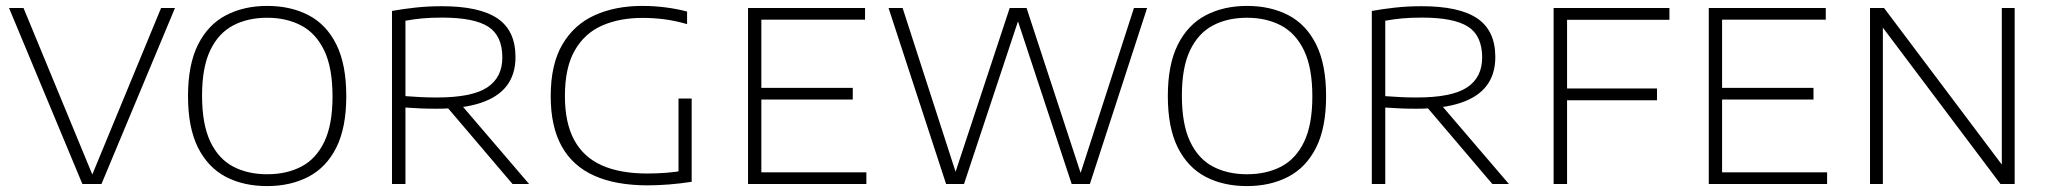

<svg xmlns="http://www.w3.org/2000/svg" viewBox="-20 -622 6930 649"><path d="M258.5 0 10.5 -595H59.5L296 -22.5H288L524.5 -595H571.5L323 0Z M883 7Q803 7 743 -24.5Q683 -56 649.2 -123.2Q615.5 -190.5 615.5 -297Q615.5 -404 649.5 -471.5Q683.5 -539 744 -570.5Q804.5 -602 883 -602Q963 -602 1023.2 -570.5Q1083.5 -539 1117 -471.5Q1150.5 -404 1150.5 -297Q1150.5 -190.5 1116.8 -123.2Q1083 -56 1022.5 -24.5Q962 7 883 7ZM883 -33Q949 -33 998.8 -59Q1048.5 -85 1076.2 -142.8Q1104 -200.5 1104 -296Q1104 -393 1076 -451.2Q1048 -509.5 998.2 -535.8Q948.5 -562 883 -562Q817.5 -562 768 -536Q718.5 -510 690.8 -452.2Q663 -394.5 663 -299Q663 -202 690.8 -143.5Q718.5 -85 768 -59Q817.5 -33 883 -33Z M1305 0V-585Q1340.5 -591.5 1382.8 -596.2Q1425 -601 1474 -601Q1600.5 -601 1661.5 -559.8Q1722.5 -518.5 1722.5 -429Q1722.5 -371 1693 -332.2Q1663.5 -293.5 1604.2 -274Q1545 -254.5 1456 -254.5Q1427 -254.5 1401.8 -255.5Q1376.5 -256.5 1350.5 -258.5V0ZM1712.5 0 1472.5 -282H1527L1768.5 0ZM1457 -292.5Q1575 -292.5 1626.5 -326.2Q1678 -360 1678 -427.5Q1678 -501.5 1630 -532Q1582 -562.5 1475 -562.5Q1436 -562.5 1407.2 -559.8Q1378.5 -557 1350.5 -552V-297Q1380 -295 1401.5 -293.8Q1423 -292.5 1457 -292.5Z M2169 4.5Q2062 4.5 1989 -28Q1916 -60.5 1878.8 -127.2Q1841.5 -194 1841.5 -297Q1841.5 -404.5 1881 -471.8Q1920.5 -539 1990.2 -570.5Q2060 -602 2150.5 -602Q2191 -602 2229.8 -597Q2268.5 -592 2302.5 -583V-540.5Q2260.5 -552.5 2224.2 -557Q2188 -561.5 2152 -561.5Q2074 -561.5 2015 -535.5Q1956 -509.5 1922.8 -451.5Q1889.5 -393.5 1889.5 -297.5Q1889.5 -207 1920.8 -149Q1952 -91 2014 -63.2Q2076 -35.5 2168 -35.5Q2200 -35.5 2232.8 -38Q2265.5 -40.5 2292 -46L2273.5 -25V-289H2318V-7.5Q2279.5 -1.5 2241.8 1.5Q2204 4.5 2169 4.5Z M2508.5 0V-595H2904V-555.5H2553.5V-39.5H2908.5V0ZM2536 -285.5V-325H2862.5V-285.5Z M3178 0 2983.5 -595H3031L3215.5 -24.5H3204.5L3393 -595H3450L3637 -24.5H3628.5L3813 -595H3857.5L3664 0H3602.5L3415 -568H3427L3238.5 0Z M4195 7Q4115 7 4055 -24.5Q3995 -56 3961.2 -123.2Q3927.5 -190.5 3927.5 -297Q3927.5 -404 3961.5 -471.5Q3995.5 -539 4056 -570.5Q4116.5 -602 4195 -602Q4275 -602 4335.2 -570.5Q4395.5 -539 4429 -471.5Q4462.5 -404 4462.5 -297Q4462.5 -190.5 4428.8 -123.2Q4395 -56 4334.5 -24.5Q4274 7 4195 7ZM4195 -33Q4261 -33 4310.8 -59Q4360.5 -85 4388.2 -142.8Q4416 -200.5 4416 -296Q4416 -393 4388 -451.2Q4360 -509.5 4310.2 -535.8Q4260.5 -562 4195 -562Q4129.5 -562 4080 -536Q4030.5 -510 4002.8 -452.2Q3975 -394.5 3975 -299Q3975 -202 4002.8 -143.5Q4030.5 -85 4080 -59Q4129.5 -33 4195 -33Z M4617 0V-585Q4652.5 -591.5 4694.8 -596.2Q4737 -601 4786 -601Q4912.5 -601 4973.5 -559.8Q5034.5 -518.5 5034.5 -429Q5034.5 -371 5005 -332.2Q4975.5 -293.5 4916.2 -274Q4857 -254.5 4768 -254.5Q4739 -254.5 4713.8 -255.5Q4688.5 -256.5 4662.5 -258.5V0ZM5024.5 0 4784.5 -282H4839L5080.5 0ZM4769 -292.5Q4887 -292.5 4938.5 -326.2Q4990 -360 4990 -427.5Q4990 -501.5 4942 -532Q4894 -562.5 4787 -562.5Q4748 -562.5 4719.2 -559.8Q4690.5 -557 4662.5 -552V-297Q4692 -295 4713.5 -293.8Q4735 -292.5 4769 -292.5Z M5231.5 0V-595H5623V-555H5277V0ZM5266 -283V-323H5581V-283Z M5756 0V-595H6151.5V-555.5H5801V-39.5H6156V0ZM5783.5 -285.5V-325H6110V-285.5Z M6301 0V-595H6348.5L6759.5 -48.5H6746.5V-595H6790V0H6742L6331 -546.5H6344.5V0Z"/></svg>

Font: Encode Sans SC SemiExpanded ExtraLight
Style: Regular
Weight: 250
Width: 6
Designer: Multiple Designers
Foundry: Impallari Type
Version: Version 3.002